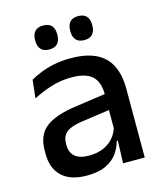

<svg xmlns="http://www.w3.org/2000/svg" viewBox="-104 -747 709 835"><g transform="rotate(-15 250.5 -329.0)"><path d="M349.5 0 353.5 -116 350 -131V-285L350.5 -309.5Q350.5 -366 321.8 -392.5Q293 -419 229.5 -419Q178 -419 134 -404.5Q90 -390 54.5 -371L63.5 -453Q83.5 -464.5 110.5 -475.5Q137.5 -486.5 171.5 -493.5Q205.5 -500.5 246 -500.5Q301.5 -500.5 340 -487.2Q378.5 -474 402 -449Q425.5 -424 436.2 -389Q447 -354 447 -311V0ZM184 11Q111.5 11 73 -24.8Q34.5 -60.5 34.5 -126.5V-141.5Q34.5 -211.5 77.8 -245.2Q121 -279 214 -292L361 -313L366.5 -242L225.5 -222Q175 -215 153.5 -197.8Q132 -180.5 132 -147V-140Q132 -106.5 152.8 -88.5Q173.5 -70.5 216 -70.5Q255 -70.5 283 -83.5Q311 -96.5 328.5 -118.2Q346 -140 352.5 -166.5L366 -101H348Q340 -71 321.5 -45.5Q303 -20 269.8 -4.5Q236.5 11 184 11ZM168 -561Q143.5 -561 131 -574.8Q118.5 -588.5 118.5 -613.5V-617Q118.5 -642 131 -655.5Q143.5 -669 168 -669Q193.5 -669 205.8 -655.5Q218 -642 218 -617V-613.5Q218 -588.5 205.8 -574.8Q193.5 -561 168 -561ZM326 -561Q301 -561 288.8 -574.8Q276.5 -588.5 276.5 -613.5V-617Q276.5 -642 288.8 -655.5Q301 -669 326 -669Q351 -669 363.2 -655.5Q375.5 -642 375.5 -617V-613.5Q375.5 -588.5 363.2 -574.8Q351 -561 326 -561Z"/></g></svg>

Font: Anek Telugu Medium Medium
Style: Regular
Weight: 500
Version: Version 1.003